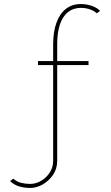

<svg xmlns="http://www.w3.org/2000/svg" viewBox="-20 -760 548 950"><path d="M130 170Q101 170 75.5 162.5Q50 155 30 136L46 124Q64 140 86 145Q108 150 129 150Q157 150 183 135Q209 120 226 94Q243 68 243 36V-438H168V-458H243V-540Q243 -603 259.5 -648Q276 -693 306.5 -716.5Q337 -740 380 -740Q409 -740 435.5 -730.5Q462 -721 475 -706L459 -694Q447 -706 425.5 -713.5Q404 -721 381 -721Q324 -721 293.5 -674.5Q263 -628 263 -540V-458H418V-438H263V36Q263 75 242.5 105Q222 135 191.5 152.5Q161 170 130 170Z"/></svg>

Font: Raleway Thin Thin
Style: Regular
Weight: 250
Version: Version 4.026